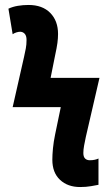

<svg xmlns="http://www.w3.org/2000/svg" viewBox="-20 -744 444 774"><path d="M303 10Q253 10 222 -19Q191 -48 191 -100Q191 -120 193.5 -146Q196 -172 202 -201L225 -312H31L77 -515Q81 -533 84 -548.5Q87 -564 87 -583Q87 -600 79.5 -608Q72 -616 61 -616Q55 -616 46.5 -613.5Q38 -611 31 -606L14 -709Q31 -717 52 -720.5Q73 -724 95 -724Q151 -724 182.5 -692Q214 -660 214 -607Q214 -590 211.5 -571Q209 -552 202 -520L184 -430H381L326 -192Q322 -173 319 -157Q316 -141 316 -127Q316 -112 323 -105Q330 -98 342 -98Q353 -98 362 -100Q371 -102 377 -105V1Q367 3 347 6.5Q327 10 303 10Z"/></svg>

Font: Noto Sans Display ExtraCondensed
Style: Bold
Weight: 700
Width: 2
Designer: Monotype Design Team
Foundry: Monotype Imaging Inc.
Version: Version 2.003